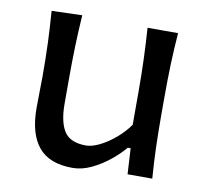

<svg xmlns="http://www.w3.org/2000/svg" viewBox="-66 -601 728 684"><g transform="rotate(10 298.5 -259.0)"><path d="M237.8 11.7Q153.8 11.7 114.5 -36.1Q75.2 -84 75.2 -176.3Q75.2 -210.9 75.9 -236.8Q76.7 -262.7 76.7 -288.1Q76.7 -357.4 74.5 -413.1Q72.3 -468.8 67.9 -526.4L178.2 -529.8Q174.3 -472.2 172.6 -416.3Q170.9 -360.4 170.9 -298.3V-209Q170.9 -142.6 192.6 -108.9Q214.4 -75.2 271.5 -75.2Q292.5 -75.2 320.1 -88.6Q347.7 -102.1 375.2 -125.2Q402.8 -148.4 422.9 -176.8V-298.3Q422.9 -360.4 420.9 -414.6Q418.9 -468.8 415 -526.4H525.4Q521 -468.8 519 -413.1Q517.1 -357.4 517.1 -288.1V-231.9Q517.1 -166.5 518.8 -112.3Q520.5 -58.1 524.9 0H435.5L430.2 -93.3H419.9Q399.9 -69.3 369.9 -44.9Q339.8 -20.5 305.7 -4.4Q271.5 11.7 237.8 11.7Z"/></g></svg>

Font: Pinar-DS2-FD Medium
Style: Regular
Weight: 500
Designer: Amin Abedi
Version: Version 3.000